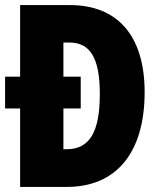

<svg xmlns="http://www.w3.org/2000/svg" viewBox="-20 -734 627 754"><path d="M255 -714H59V-433H0V-308H59V0H243C437 0 548 -135 548 -372C548 -593 442 -714 255 -714ZM252 -567C332 -567 372 -510 372 -365C372 -216 332 -148 242 -148H229V-308H297V-433H229V-567Z"/></svg>

Font: Noto Sans Thai ExtCond Blk
Style: Regular
Weight: 900
Width: 2
Designer: Monotype Design Team
Foundry: Monotype Imaging Inc.
Version: Version 2.002